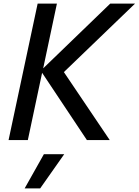

<svg xmlns="http://www.w3.org/2000/svg" viewBox="-20 -785 777 1076"><path d="M216 -377 136 0H28L191 -765H299L222 -402L598 -765H737L338 -381L595 0H467ZM226 79H340L205 271H118Z"/></svg>

Font: Application Medium
Style: Italic
Weight: 500
Italic angle: -12°
Designer: Wei Huang
Foundry: Wei Huang
Version: Version 0.012